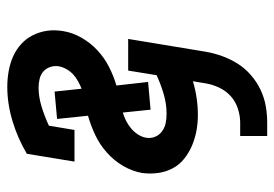

<svg xmlns="http://www.w3.org/2000/svg" viewBox="-136 -432 771 540"><g transform="rotate(-90 250.0 -162.5)"><path d="M137 203V127H175Q194 127 214 120.5Q234 114 249 100.5Q264 87 273 68Q282 49 285 30L291 -6Q268 1 244 4.5Q220 8 196 8Q173 8 151.5 4Q130 0 110 -8.5Q90 -17 73 -30.5Q56 -44 46 -63Q36 -82 33 -104Q30 -126 33 -149Q38 -177 53 -202.5Q68 -228 90.5 -248Q113 -268 139.5 -280.5Q166 -293 194 -301L185 -388L262 -395L270 -319Q280 -323 291 -329Q302 -335 310.5 -343Q319 -351 325 -361.5Q331 -372 333 -383Q335 -396 331 -407.5Q327 -419 318.5 -426.5Q310 -434 298 -437Q286 -440 273 -440Q247 -440 219.5 -431.5Q192 -423 166 -411L154 -339H65L87 -473Q131 -499 179.5 -513.5Q228 -528 275 -528Q298 -528 320 -524Q342 -520 361 -511.5Q380 -503 395.5 -489Q411 -475 420.5 -456Q430 -437 433 -415.5Q436 -394 432 -371Q428 -345 413.5 -319.5Q399 -294 378 -274.5Q357 -255 331.5 -242Q306 -229 279 -221L289 -132L211 -125L203 -203Q192 -200 180 -194Q168 -188 158 -179.5Q148 -171 141 -160Q134 -149 132 -137Q130 -124 135 -112Q140 -100 150.5 -92.5Q161 -85 173.5 -82.5Q186 -80 200 -80Q227 -80 254.5 -88Q282 -96 308 -108L321 -188H410L374 30Q370 53 362 75.5Q354 98 341 119Q328 140 308.5 157Q289 174 266.5 184.5Q244 195 221 199Q198 203 174 203Z"/></g></svg>

Font: Iosevka Curly Slab Semibold
Style: Italic
Weight: 600
Italic angle: -9°
Monospace: yes
Designer: Belleve Invis
Foundry: Belleve Invis
Version: Version 22.1.2; ttfautohint (v1.8.4)